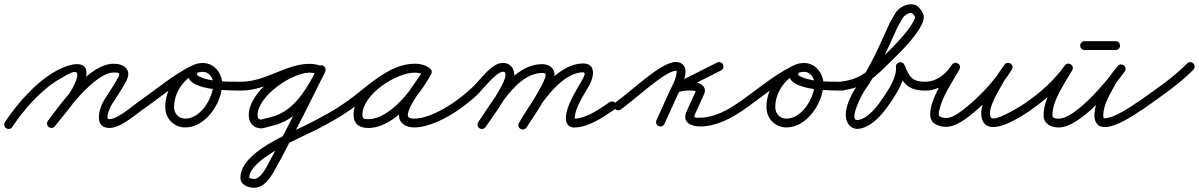

<svg xmlns="http://www.w3.org/2000/svg" viewBox="-41 -581 5707 914"><path d="M17.5 23.5C17.5 23.5 17.5 23.5 17.5 23.5C73.1 -60.9 157.7 -157.3 246.2 -206.7C271.4 -220.7 341 -268.9 324.7 -209.6C305.1 -138.1 232.9 -65.7 187.3 -5.7C180.3 3.5 182.1 16.7 191.3 23.7C200.5 30.7 213.7 28.9 220.7 19.7C220.7 19.7 220.7 19.7 220.7 19.7C270 -45 343.9 -120.5 365.3 -198.4C396.8 -313.2 282.2 -274.8 225.8 -243.3C131.2 -190.6 41.8 -89.8 -17.5 0.5C-23.9 10.1 -21.2 23.2 -11.5 29.5C-1.9 35.9 11.2 33.2 17.5 23.5ZM220.8 19.6C220.8 19.6 220.8 19.6 220.8 19.6C267.5 -42.8 409.2 -235.7 500 -235.7C519.8 -235.7 534.3 -236.8 523.4 -215.7C523.4 -215.7 523.4 -215.7 523.4 -215.8C523.4 -215.8 523.4 -215.8 523.4 -215.8C503.5 -178.1 479.9 -143.1 456.5 -107.5C432.6 -71.3 403.3 23.2 474.6 28C528.6 31.6 595.1 -29 639 -59.8C648.5 -66.5 650.9 -79.5 644.2 -89C637.5 -98.5 624.5 -100.9 615 -94.2C580.8 -70.3 516 -11.4 477.4 -14C457.3 -15.3 486.8 -77.3 491.5 -84.5C515.7 -121.1 539.9 -157.2 560.6 -196.2C560.6 -196.2 560.6 -196.2 560.6 -196.2C560.6 -196.3 560.6 -196.3 560.6 -196.3C587.8 -248.5 550.1 -277.7 500 -277.7C382.3 -277.7 247.9 -86.8 187.2 -5.6C180.2 3.7 182.1 16.9 191.4 23.8C200.7 30.8 213.9 28.9 220.8 19.6Z M609.7 -65.1C616.3 -55.5 629.4 -53.1 638.9 -59.7C721.2 -116.7 800.9 -186.8 890.6 -230.6C903 -236.7 904.8 -249.1 900.3 -258.5C895.9 -267.9 885.1 -274.4 872.5 -268.5C797.5 -233.8 745.7 -153.9 745.7 -71.2C745.7 -16.8 786.3 25.7 841.2 25.7C939.3 25.7 1016.6 -93.2 1016.6 -182.5C1016.6 -232.5 977.9 -281 926 -281C898.7 -281 867.3 -274 857.2 -244.9C857.2 -244.9 857.2 -245 857.2 -245C857.2 -245 857.2 -245.1 857.2 -245.1C821.9 -146.2 1059.8 -150.1 1108 -150C1119.6 -150 1129 -159.4 1129 -171C1129 -182.6 1119.6 -192 1108 -192C1048.3 -192.1 967.5 -189.8 912 -214.8C906.1 -217.5 893.8 -222.5 896.8 -230.9C896.8 -230.9 896.8 -231 896.8 -231C896.8 -231 896.8 -231.1 896.8 -231.1C899.5 -238.7 919.6 -239 926 -239C954.4 -239 974.6 -209.2 974.6 -182.5C974.6 -116.8 915.3 -16.3 841.2 -16.3C809.5 -16.3 787.7 -39.9 787.7 -71.2C787.7 -137.6 830 -202.5 890.2 -230.4C902.8 -236.2 904.5 -248.8 899.9 -258.3C895.4 -267.9 884.6 -274.4 872.2 -268.3C780.4 -223.5 699.1 -152.5 615.1 -94.3C605.5 -87.7 603.1 -74.6 609.7 -65.1Z M1108 -150C1108 -150 1108 -150 1108 -150C1228.6 -150.2 1328.5 -235.1 1432.4 -235.1C1445.7 -235.1 1462.1 -232.5 1474.3 -226.9C1486.9 -221.1 1497.6 -227.9 1501.9 -237.5C1506.2 -247.2 1504.2 -259.6 1491.4 -265.2C1472.8 -273.4 1452.6 -277.1 1432.4 -277.1C1325.8 -277.1 1143.2 -148.9 1143.2 -32.4C1143.2 4.4 1166.5 30.3 1204.4 30.3C1204.5 30.3 1205.9 30.1 1207.2 29.9C1208.6 29.7 1210 29.5 1210.1 29.4C1241.8 20.4 1274 15 1304.4 1.2C1400 -42.2 1460.2 -143.6 1504.8 -233.7C1506.7 -237.4 1507.8 -241.3 1508.6 -245.4C1509.3 -248.6 1502.5 -244.3 1496.4 -239.3C1490.3 -234.3 1484.9 -228.5 1488 -228.5C1488.4 -228.5 1468.3 -230.4 1467.1 -247.9C1467.1 -248.4 1467.1 -249.7 1467.1 -249.3C1467.1 -248.9 1467.7 -251.4 1468.3 -253.8C1468.8 -256.3 1469.4 -258.8 1469.2 -258.4C1401.6 -119.4 1331.2 18.3 1259.4 155.2C1259.4 155.3 1259.6 155 1259.7 154.7C1259.9 154.4 1260.1 154.1 1260.1 154.1C1240.3 186.5 1207.5 270.8 1168.5 270.8C1163.9 270.8 1145.5 267.3 1145.5 265.4C1145.5 173.5 1401.2 70 1475.7 31C1528.3 3.5 1580.3 -25.7 1629 -59.8C1638.5 -66.5 1640.9 -79.5 1634.2 -89C1627.5 -98.5 1614.5 -100.9 1605 -94.2C1605 -94.2 1605 -94.2 1605 -94.2C1550.4 -56 1491.6 -24.2 1432.4 6.1C1340.1 53.4 1103.5 141.4 1103.5 265.4C1103.5 299.2 1139.9 312.8 1168.5 312.8C1234.8 312.8 1266.4 224.4 1295.9 175.9C1295.9 175.9 1296.1 175.6 1296.3 175.3C1296.4 175 1296.6 174.8 1296.6 174.8C1368.6 37.4 1439.2 -100.6 1507 -240.1C1507.1 -240.4 1507.7 -242.5 1508.2 -244.6C1508.6 -246.8 1509.1 -248.9 1509.1 -249.3C1509.1 -260.7 1499.9 -270.5 1488 -270.5C1484.9 -270.5 1480 -267.8 1475.8 -264.4C1471.6 -260.9 1468.1 -256.7 1467.4 -253.6C1467.4 -253.2 1467.4 -252.7 1467.2 -252.3C1427.4 -172 1372.9 -76 1287.1 -37.1C1258.7 -24.2 1228.3 -19.4 1198.6 -10.9C1198.5 -10.9 1200 -11.1 1201.5 -11.3C1203 -11.5 1204.5 -11.7 1204.4 -11.7C1189.8 -11.7 1185.2 -18.5 1185.2 -32.4C1185.2 -124.4 1349.1 -235.1 1432.4 -235.1C1446.8 -235.1 1461.3 -232.6 1474.6 -226.8C1487.3 -221.2 1497.9 -227.9 1502.2 -237.4C1506.4 -247 1504.4 -259.3 1491.7 -265.1C1474 -273.2 1451.7 -277.1 1432.4 -277.1C1320 -277.1 1223.7 -192.1 1108 -192C1096.4 -192 1087 -182.6 1087 -171C1087 -159.4 1096.4 -150 1108 -150Z M1599.8 -65C1606.4 -55.5 1619.5 -53.1 1629 -59.8C1719 -122.3 1819.9 -235.8 1934.6 -235.8C1949.6 -235.8 1965.4 -232.8 1977.8 -223.9C1988.6 -216.2 2000.1 -221.6 2006 -230.7C2011.8 -239.8 2012.1 -252.5 2000.5 -259.2C1978.2 -272.1 1959.7 -277.1 1933.3 -277.1C1820 -277.1 1642.1 -155.6 1642.1 -34.2C1642.1 9.6 1671 28.3 1711.7 28.3C1836.8 28.3 1957.3 -129 2011.4 -227.9C2018.1 -240.2 2012.3 -251.4 2003.1 -256.4C1993.9 -261.5 1981.3 -260.4 1974.6 -248.1C1940.3 -185.6 1858.3 -101.5 1858.3 -31.6C1858.3 8 1895.3 25.7 1930 25.7C2001.7 25.7 2086.6 -19.6 2144 -59.8C2153.5 -66.5 2155.9 -79.5 2149.2 -89C2142.5 -98.5 2129.5 -100.9 2120 -94.2C2070.1 -59.3 1992.4 -16.3 1930 -16.3C1920.5 -16.3 1900.3 -18.3 1900.3 -31.6C1900.3 -79.6 1984.3 -178.4 2011.4 -227.9C2018.1 -240.2 2012.3 -251.4 2003.1 -256.4C1993.9 -261.5 1981.3 -260.4 1974.6 -248.1C1929 -164.9 1818 -13.7 1711.7 -13.7C1693.9 -13.7 1684.1 -14.7 1684.1 -34.2C1684.1 -131.4 1844 -235.1 1933.3 -235.1C1952.5 -235.1 1963.7 -232 1979.5 -222.8C1991 -216.1 2002.1 -221.1 2007.6 -229.6C2013.1 -238.2 2013.1 -250.3 2002.2 -258.1C1982.6 -272.1 1958.5 -277.8 1934.6 -277.8C1806.7 -277.8 1703.9 -162.9 1605 -94.2C1595.5 -87.6 1593.1 -74.5 1599.8 -65Z M2114.8 -65C2121.4 -55.5 2134.5 -53.1 2144 -59.8C2173 -80 2200.8 -102 2226.9 -125.8C2250.9 -147.7 2320.6 -239.6 2353.6 -239.6C2363.5 -239.6 2365.2 -233.1 2365.2 -224C2365.2 -179.8 2263.9 -40.3 2235.8 0C2229.1 9.5 2231.5 22.6 2241 29.2C2250.5 35.9 2263.6 33.5 2270.2 24C2270.2 24 2270.2 24 2270.2 24C2305.8 -27 2407.2 -164.3 2407.2 -224C2407.2 -256.3 2387.3 -281.6 2353.6 -281.6C2298.8 -281.6 2248.2 -204.1 2212.2 -169.5C2183.5 -142 2152.6 -117 2120 -94.2C2110.5 -87.6 2108.1 -74.5 2114.8 -65ZM2270.2 24C2270.2 24 2270.2 24 2270.2 24C2332.4 -65.1 2419.7 -233.6 2541.1 -233.6C2547.1 -233.6 2556.8 -232.9 2556.8 -225.1C2556.8 -190.6 2455.2 -35.5 2430.4 2.5C2424.1 12.2 2426.8 25.3 2436.5 31.6C2446.2 37.9 2459.3 35.2 2465.6 25.5C2465.6 25.5 2465.6 25.5 2465.6 25.5C2499.3 -26.3 2598.8 -169 2598.8 -225.1C2598.8 -257.9 2571.4 -275.6 2541.1 -275.6C2398.6 -275.6 2307.7 -103.2 2235.8 0C2229.1 9.5 2231.5 22.6 2241 29.2C2250.5 35.9 2263.6 33.5 2270.2 24ZM2436.9 32.6C2446.8 38.5 2459.7 35.3 2465.7 25.3C2516.3 -59.5 2619 -232.8 2732.7 -236.9C2753.4 -237.6 2734.4 -208.5 2728.7 -197.9C2699.7 -144 2652.9 -78.1 2652.9 -16.1C2652.9 7 2666.3 26 2691 26C2759.4 26 2829.9 -22.6 2883.9 -59.7C2893.5 -66.3 2895.9 -79.3 2889.3 -88.9C2882.7 -98.5 2869.7 -100.9 2860.1 -94.3C2814.5 -62.9 2749.2 -16 2691 -16C2690.4 -16 2693 -15 2693.7 -14.4C2696.1 -12.3 2694.9 -10.2 2694.9 -16.1C2694.9 -68.9 2740.6 -131.2 2765.7 -178.1C2787.2 -218.1 2796.8 -281.2 2731.3 -278.9C2597.6 -274.1 2489.8 -97.1 2429.6 3.8C2423.7 13.7 2426.9 26.6 2436.9 32.6Z M2884.7 -65.1C2891.3 -55.5 2904.4 -53.1 2913.9 -59.7C2973.5 -100.9 3125.7 -244 3176 -244C3181.3 -244 3180.2 -245.8 3180.2 -241C3180.2 -208.1 3157.5 -170.6 3143.9 -140.7C3123.9 -96.7 3103.9 -52.7 3083.9 -8.7C3079.1 1.9 3083.8 14.3 3094.3 19.1C3104.9 23.9 3117.3 19.2 3122.1 8.7C3142.1 -35.3 3162.1 -79.3 3182.1 -123.3C3198.5 -159.4 3222.2 -200.8 3222.2 -241C3222.2 -268.7 3203.4 -286 3176 -286C3104.5 -286 2960 -142.7 2890.1 -94.3C2880.5 -87.7 2878.1 -74.6 2884.7 -65.1ZM3372.5 -283.2C3372.5 -283.2 3372.5 -283.2 3372.5 -283.2C3304.2 -248.8 3235.9 -214.4 3167.5 -179.9C3156.1 -174.1 3153.9 -162.5 3157.6 -153.3C3161.3 -144.1 3171 -137.3 3183.2 -141.1C3203.3 -147.4 3223.1 -150.8 3244.2 -150C3244.2 -150 3244.5 -150 3244.9 -150C3245.2 -150 3245.5 -150 3245.5 -150C3253.7 -150.2 3264.8 -150.1 3272.1 -145.8C3272.6 -145.6 3272.6 -145.8 3272.4 -146.2C3272.1 -147 3272.1 -149.2 3272 -148.9C3272 -148.9 3271.9 -148.8 3271.9 -148.8C3271.9 -148.7 3271.9 -148.7 3271.9 -148.7C3257.4 -116.7 3242.9 -84.7 3228.4 -52.7C3228.4 -52.7 3228.5 -52.7 3228.5 -52.8C3228.5 -52.8 3228.5 -52.9 3228.5 -52.9C3203 1.9 3248.9 21 3294 21C3367.5 21 3442.6 -18.6 3501.1 -59.8C3510.6 -66.5 3512.8 -79.6 3506.2 -89.1C3499.5 -98.6 3486.4 -100.8 3476.9 -94.2C3476.9 -94.2 3476.9 -94.2 3476.9 -94.2C3425.9 -58.3 3358.3 -21 3294 -21C3277 -21 3258 -16.6 3266.6 -35.1C3266.6 -35.1 3266.6 -35.2 3266.7 -35.2C3266.7 -35.3 3266.7 -35.3 3266.7 -35.3C3281.2 -67.3 3295.7 -99.3 3310.1 -131.3C3310.1 -131.3 3310.1 -131.3 3310.1 -131.2C3310.1 -131.2 3310 -131.1 3310 -131.1C3330.8 -175.7 3278 -192.9 3244.5 -192C3244.5 -192 3244.8 -192 3245.1 -192C3245.5 -192 3245.8 -192 3245.8 -192C3219.9 -193 3195.4 -188.9 3170.8 -181.2C3158.5 -177.4 3156.7 -164.8 3160.8 -154.6C3164.9 -144.4 3175 -136.6 3186.5 -142.4C3254.8 -176.8 3323.1 -211.3 3391.5 -245.7C3401.8 -250.9 3406 -263.6 3400.8 -273.9C3395.5 -284.3 3382.9 -288.5 3372.5 -283.2Z M3471.7 -65.1C3478.3 -55.5 3491.4 -53.1 3500.9 -59.7C3583.2 -116.7 3662.9 -186.8 3752.6 -230.6C3765 -236.7 3766.8 -249.1 3762.3 -258.5C3757.9 -267.9 3747.1 -274.4 3734.5 -268.5C3659.5 -233.8 3607.7 -153.9 3607.7 -71.2C3607.7 -16.8 3648.3 25.7 3703.2 25.7C3801.3 25.7 3878.6 -93.2 3878.6 -182.5C3878.6 -232.5 3839.9 -281 3788 -281C3760.7 -281 3729.3 -274 3719.2 -244.9C3719.2 -244.9 3719.2 -245 3719.2 -245C3719.2 -245 3719.2 -245.1 3719.2 -245.1C3683.9 -146.2 3921.8 -150.1 3970 -150C3981.6 -150 3991 -159.4 3991 -171C3991 -182.6 3981.6 -192 3970 -192C3910.3 -192.1 3829.5 -189.8 3774 -214.8C3768.1 -217.5 3755.8 -222.5 3758.8 -230.9C3758.8 -230.9 3758.8 -231 3758.8 -231C3758.8 -231 3758.8 -231.1 3758.8 -231.1C3761.5 -238.7 3781.6 -239 3788 -239C3816.4 -239 3836.6 -209.2 3836.6 -182.5C3836.6 -116.8 3777.3 -16.3 3703.2 -16.3C3671.5 -16.3 3649.7 -39.9 3649.7 -71.2C3649.7 -137.6 3692 -202.5 3752.2 -230.4C3764.8 -236.2 3766.5 -248.8 3761.9 -258.3C3757.4 -267.9 3746.6 -274.4 3734.2 -268.3C3642.4 -223.5 3561.1 -152.5 3477.1 -94.3C3467.5 -87.7 3465.1 -74.6 3471.7 -65.1Z M3963.3 -150.1C3963.3 -150.1 3963.3 -150.1 3963.3 -150.1C4055.2 -160.3 4106.1 -195.4 4172.8 -262.2C4230.2 -319.5 4317.8 -397.6 4351.2 -473.5C4363.9 -502.4 4353.8 -522.8 4334.6 -544C4302.4 -579.8 4241 -552.1 4220.8 -517.6C4212.5 -503.2 4204.2 -488.9 4195.8 -474.6C4195.8 -474.5 4195.6 -474.1 4195.4 -473.6C4195.1 -473.2 4194.9 -472.7 4194.9 -472.7C4147.8 -369.7 4103.7 -262.9 4037.9 -170.2C4007.7 -127.7 3960.1 -34.8 4001.3 14.4C4013.6 29.1 4031.6 34.7 4050.3 31.7C4116.3 21.4 4167.6 -47.6 4202.4 -99.3C4233.2 -145 4271.7 -208.5 4265.9 -266.1C4264.7 -277.9 4252.3 -280.8 4241.4 -277.9C4230.5 -275.1 4221 -266.6 4225.7 -255.7C4254.7 -188.2 4279 -149.1 4363.2 -150C4374.8 -150.1 4384.1 -159.6 4384 -171.2C4383.9 -182.8 4374.4 -192.1 4362.8 -192C4296.3 -191.3 4286.2 -221.3 4264.3 -272.3C4259.6 -283.2 4249 -286.5 4239.8 -284.1C4230.6 -281.8 4222.9 -273.7 4224.1 -261.9C4228.7 -215.9 4192 -159 4167.6 -122.7C4140.6 -82.6 4095.5 -17.9 4043.7 -9.7C3994.1 -2 4064.6 -135.3 4072.1 -145.8C4139.5 -240.8 4184.9 -349.8 4233.1 -455.3C4233.1 -455.3 4232.9 -454.8 4232.6 -454.4C4232.4 -453.9 4232.1 -453.4 4232.2 -453.4C4240.5 -467.8 4248.8 -482.1 4257.2 -496.4C4264.7 -509.4 4293.8 -526.6 4303.4 -516C4310.9 -507.6 4318.1 -502.5 4312.8 -490.5C4283.8 -424.5 4193.1 -341.8 4143.2 -291.8C4083.1 -231.8 4040.3 -200.9 3958.7 -191.9C3947.2 -190.6 3938.8 -180.2 3940.1 -168.7C3941.4 -157.2 3951.8 -148.8 3963.3 -150.1Z M4351.6 -150C4351.6 -150 4351.6 -150 4351.6 -150C4365.2 -149.7 4378.4 -149.8 4391.9 -152.4C4449.5 -163.2 4493.6 -201.5 4525.5 -249.4C4532.9 -260.5 4527.2 -271.9 4518 -277.5C4508.9 -283.1 4496.2 -282.9 4489.6 -271.2C4457.9 -214.1 4333.1 -30.2 4413.5 10.7C4472.6 40.9 4523.8 9.2 4570.7 -26.3C4643.9 -81.7 4728.7 -171.7 4776 -250.2C4783 -261.8 4778 -273 4769.4 -278.6C4760.8 -284.2 4748.5 -284.1 4740.8 -273C4726.5 -252.5 4711.2 -232.1 4698.8 -210.4C4698.8 -210.4 4698.7 -210.3 4698.6 -210.1C4698.5 -209.9 4698.4 -209.8 4698.4 -209.8C4669.8 -155.3 4607.5 -63.6 4638.3 -3.4C4638.3 -3.4 4638.3 -3.4 4638.3 -3.4C4638.3 -3.4 4638.3 -3.4 4638.3 -3.4C4677 72.3 4829.3 -31.3 4870 -59.8C4879.5 -66.5 4881.9 -79.5 4875.2 -89C4868.5 -98.5 4855.5 -100.9 4846 -94.2C4829.7 -82.8 4690.2 5.9 4675.7 -22.6C4675.7 -22.6 4675.7 -22.6 4675.7 -22.6C4675.7 -22.6 4675.7 -22.6 4675.7 -22.6C4655.6 -61.8 4715.1 -151.1 4735.6 -190.2C4735.6 -190.2 4735.5 -190.1 4735.4 -189.9C4735.3 -189.7 4735.2 -189.6 4735.2 -189.6C4747 -210.2 4761.7 -229.5 4775.2 -249C4783 -260.1 4777.7 -271.6 4768.7 -277.5C4759.7 -283.3 4747 -283.4 4740 -271.8C4695.5 -198 4614.3 -112 4545.3 -59.7C4512.9 -35.2 4474.5 -5.3 4432.5 -26.7C4424.7 -30.7 4428.9 -50.1 4430.3 -56.1C4445.5 -124.9 4492.1 -189.1 4526.4 -250.8C4532.9 -262.5 4527.7 -273.6 4518.9 -278.9C4510.2 -284.2 4498 -283.8 4490.5 -272.6C4465 -234.4 4430.4 -202.3 4384.1 -193.6C4373.5 -191.6 4363.1 -191.8 4352.4 -192C4340.8 -192.2 4331.2 -183 4331 -171.4C4330.8 -159.8 4340 -150.2 4351.6 -150Z M4839.7 -65.1C4846.3 -55.5 4859.3 -53.1 4868.9 -59.7C4941.9 -109.9 5010.6 -172.4 5062.1 -244.8C5069.8 -255.7 5064.3 -267.1 5055.1 -272.9C5046 -278.7 5033.3 -278.9 5026.8 -267.4C4987 -197.6 4926.9 -113.7 4926.9 -31.7C4926.9 9.3 4963.5 25.9 4999.2 25.9C5100.8 25.9 5257.9 -163.1 5313.1 -240.8C5321 -251.9 5316.9 -263.6 5308.6 -269.8C5300.4 -276 5288.1 -276.7 5279.6 -266.1C5264.5 -247.2 5247.7 -228.4 5235.8 -207.4C5235.8 -207.4 5235.7 -207.3 5235.6 -207.2C5235.5 -207 5235.5 -206.9 5235.5 -206.9C5206.4 -152.5 5169 -93.8 5169 -30.3C5169 -20.1 5170.6 -9.6 5175.3 -0.4C5175.3 -0.4 5175.4 -0.3 5175.5 -0.1C5175.5 0 5175.6 0.2 5175.6 0.2C5185.3 17.5 5198.1 23.8 5219.4 23.8C5271.8 23.8 5355.7 -30.8 5397 -59.8C5406.5 -66.5 5408.9 -79.5 5402.2 -89C5395.5 -98.5 5382.5 -100.9 5373 -94.2C5373 -94.2 5373 -94.2 5373 -94.2C5340.2 -71.2 5260.6 -18.2 5219.4 -18.2C5216.9 -18.2 5214.4 -18.3 5212.1 -18.8C5210.1 -19.2 5213.3 -17.7 5214.1 -16.5C5214.9 -15.3 5212.7 -19.6 5212.4 -20.2C5212.4 -20.2 5212.4 -20 5212.5 -19.9C5212.6 -19.7 5212.7 -19.6 5212.7 -19.6C5211.1 -22.7 5211 -26.9 5211 -30.3C5211 -85.5 5247.1 -139.5 5272.5 -187.1C5272.5 -187.1 5272.5 -187 5272.4 -186.8C5272.3 -186.7 5272.2 -186.6 5272.2 -186.6C5283.1 -205.6 5298.8 -222.7 5312.4 -239.9C5320.9 -250.6 5316.5 -262.4 5307.9 -268.9C5299.4 -275.3 5286.8 -276.3 5278.9 -265.2C5234.1 -202.1 5080.1 -16.1 4999.2 -16.1C4988.6 -16.1 4968.9 -17.3 4968.9 -31.7C4968.9 -104.3 5027.7 -184.2 5063.2 -246.6C5069.8 -258.2 5064.8 -269.2 5056.3 -274.7C5047.7 -280.1 5035.6 -280 5027.9 -269.2C4979.2 -200.8 4914 -141.7 4845.1 -94.3C4835.5 -87.7 4833.1 -74.7 4839.7 -65.1ZM5122 -343C5122 -343 5122 -343 5122 -343C5171.3 -343 5220.7 -343 5270 -343C5281.6 -343 5291 -352.4 5291 -364C5291 -375.6 5281.6 -385 5270 -385C5270 -385 5270 -385 5270 -385C5220.7 -385 5171.3 -385 5122 -385C5110.4 -385 5101 -375.6 5101 -364C5101 -352.4 5110.4 -343 5122 -343Z M5366.9 -63.5C5373.6 -54 5386.7 -51.8 5396.2 -58.5C5479.4 -117.7 5568.3 -176.4 5640 -249.3C5648.1 -257.5 5648 -270.8 5639.7 -279C5631.5 -287.1 5618.2 -287 5610 -278.7C5610 -278.7 5610 -278.7 5610 -278.7C5540.1 -207.6 5453 -150.4 5371.8 -92.8C5362.4 -86.1 5360.2 -73 5366.9 -63.5Z"/></svg>

Font: FRB American Cursive Guidelines Medium
Style: Italic
Weight: 500
Italic angle: -25°
Version: Version 2.0;Modular Font Editor K font №1